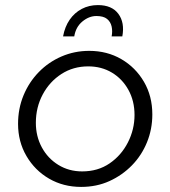

<svg xmlns="http://www.w3.org/2000/svg" viewBox="-20 -722 670 755"><path d="M299 13Q229 13 173 -19.5Q117 -52 84 -108.5Q51 -165 51 -235Q51 -295 72.5 -347Q94 -399 132.5 -438.5Q171 -478 222 -500Q273 -522 331 -522Q401 -522 457 -489.5Q513 -457 546 -400.5Q579 -344 579 -272Q579 -214 558 -162.5Q537 -111 499 -72Q461 -33 410.5 -10Q360 13 299 13ZM303 -48Q365 -48 411 -79.5Q457 -111 483 -162Q509 -213 509 -270Q509 -325 485 -368.5Q461 -412 420 -436.5Q379 -461 327 -461Q268 -461 221.5 -431Q175 -401 148 -350.5Q121 -300 121 -239Q121 -186 144.5 -142.5Q168 -99 209.5 -73.5Q251 -48 303 -48ZM228 -579Q235 -617 254 -644.5Q273 -672 301.5 -687Q330 -702 365 -702Q420 -702 445.5 -667.5Q471 -633 461 -579H419Q423 -599 419 -617.5Q415 -636 401 -647.5Q387 -659 359 -659Q330 -659 304 -637.5Q278 -616 272 -579Z"/></svg>

Font: MuseoModerno Light
Style: Italic
Weight: 300
Italic angle: -9°
Designer: Pablo Cosgaya, Héctor Gatti, Marcela Romero, and the Authors of The MuseoModerno Project.
Foundry: Omnibus-Type Team
Version: Version 1.003